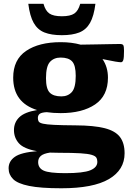

<svg xmlns="http://www.w3.org/2000/svg" viewBox="-20 -752 686 1004"><path d="M297.5 -160.5Q257.5 -160.5 224 -165.5Q197.5 -164 187.8 -156.8Q178 -149.5 178 -135Q178 -124 182.2 -116.8Q186.5 -109.5 204.8 -105.2Q223 -101 263.2 -99Q303.5 -97 375.5 -96.5Q471 -96 527 -81.8Q583 -67.5 607.2 -35.8Q631.5 -4 631.5 49.5Q631.5 136.5 549.5 184.5Q467.5 232.5 301 232.5Q192 232.5 132 220.2Q72 208 48.5 184.5Q25 161 25 128Q25 91 57.8 68Q90.5 45 173.5 38.5Q104 26 78.5 -3Q53 -32 53 -71.5Q53 -112 81 -139Q109 -166 174 -176.5Q49 -215.5 49 -346Q49 -440 116.5 -485.8Q184 -531.5 297.5 -531.5Q355 -531.5 401.5 -518.5Q440 -519 480.8 -519.8Q521.5 -520.5 555.2 -521.2Q589 -522 606.5 -522Q621 -522 624.8 -515.5Q628.5 -509 628.5 -486.5Q628.5 -450 624.8 -438.2Q621 -426.5 612.5 -426.5Q604.5 -426.5 583 -430Q561.5 -433.5 516 -443Q544.5 -401.5 544.5 -346Q544.5 -251.5 477.5 -206Q410.5 -160.5 297.5 -160.5ZM301 -248Q335 -248 355.5 -270.5Q376 -293 376 -355.5Q376 -410.5 357.2 -430.8Q338.5 -451 297 -451Q262 -451 241.2 -428.2Q220.5 -405.5 220.5 -343Q220.5 -288 239.8 -268Q259 -248 301 -248ZM179.5 95.5Q179.5 127 208.5 140.2Q237.5 153.5 321.5 153.5Q415.5 153.5 452.2 138.5Q489 123.5 489 94.5Q489 81.5 483.8 72.5Q478.5 63.5 459.5 57.8Q440.5 52 400 49.5Q359.5 47 289.5 47Q264 47 241 46Q207.5 51 193.5 63.2Q179.5 75.5 179.5 95.5ZM303.5 -667Q347.5 -667 368.5 -681.2Q389.5 -695.5 399.5 -732H479Q471 -668 450.8 -632.2Q430.5 -596.5 394.5 -582.2Q358.5 -568 303.5 -568Q248.5 -568 212.5 -582.2Q176.5 -596.5 156.2 -632.2Q136 -668 128 -732H207.5Q217.5 -695.5 238.5 -681.2Q259.5 -667 303.5 -667Z"/></svg>

Font: Newsreader 6pt
Style: Bold
Weight: 700
Designer: Hugues Gentile
Foundry: Production Type
Version: Version 1.003; ttfautohint (v1.8.3)